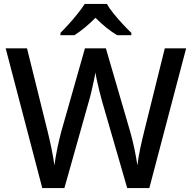

<svg xmlns="http://www.w3.org/2000/svg" viewBox="-20 -961 980 981"><path d="M931 -714 743 0H630L502 -442Q495 -467 487.5 -497Q480 -527 474.5 -553Q469 -579 467 -591Q466 -579 460.5 -553.5Q455 -528 448 -497Q441 -466 433 -440L309 0H196L9 -714H118L223 -291Q234 -247 243.5 -200Q253 -153 258 -116Q263 -155 273 -203.5Q283 -252 294 -292L414 -714H521L645 -289Q657 -248 667 -199.5Q677 -151 682 -116Q686 -153 696 -200Q706 -247 717 -291L822 -714ZM526 -941Q538 -919 560.5 -891.5Q583 -864 607.5 -837.5Q632 -811 651 -793V-781H579Q523 -814 468 -870Q413 -815 360 -781H289V-793Q308 -812 331.5 -838Q355 -864 377 -891.5Q399 -919 413 -941Z"/></svg>

Font: Noto Sans Tai Tham Medium
Style: Regular
Weight: 500
Designer: Monotype Design Team 2013. Revised by David WIlliams 2020
Foundry: Monotype Imaging Inc.
Version: Version 2.002; ttfautohint (v1.8.4.7-5d5b)